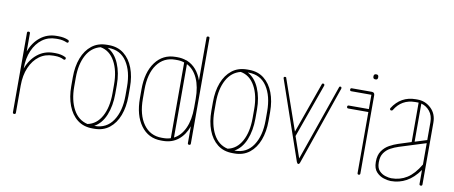

<svg xmlns="http://www.w3.org/2000/svg" viewBox="-61 -903 2721 1151"><g transform="rotate(10 1299.5 -327.5)"><path d="M71 -9Q71 0 62 0Q53 0 53 -9V-493Q53 -501 62 -501Q71 -501 71 -493V-382Q92 -439 134 -472Q176 -505 232 -505H243Q260 -505 275.5 -502Q291 -499 304 -493Q309 -490 309 -485Q309 -479 305 -477Q301 -475 297 -477Q286 -482 272.5 -485Q259 -488 243 -488H232Q184 -488 148 -461.5Q112 -435 91.5 -388Q71 -341 71 -278Q92 -335 134 -368.5Q176 -402 232 -402H243Q278 -402 304 -389Q309 -387 309 -381Q309 -376 305 -373.5Q301 -371 297 -373Q286 -379 272.5 -382Q259 -385 243 -385H232Q184 -385 148 -358.5Q112 -332 91.5 -284.5Q71 -237 71 -174Z M370 -278Q370 -344 389.5 -395Q409 -446 446.5 -475.5Q484 -505 539 -505H550Q604 -505 641.5 -475.5Q679 -446 698.5 -395Q718 -344 718 -278V-224Q718 -158 698.5 -106.5Q679 -55 641.5 -25.5Q604 4 550 4H539Q484 4 446.5 -25.5Q409 -55 389.5 -106.5Q370 -158 370 -224ZM638 -224Q638 -151 615 -94.5Q592 -38 547 -13H550Q622 -13 661 -71.5Q700 -130 700 -224V-278Q700 -372 661.5 -430Q623 -488 550 -488H545Q590 -464 614 -407.5Q638 -351 638 -278ZM388 -278V-224Q388 -142 418 -86Q448 -30 505 -17Q560 -28 590.5 -83.5Q621 -139 621 -224V-278Q621 -362 590 -418Q559 -474 503 -484Q447 -470 417.5 -415Q388 -360 388 -278Z M788 -224V-278Q788 -382 833.5 -443.5Q879 -505 957 -505H968Q996 -505 1021 -496Q1025 -496 1028 -494Q1091 -467 1118 -390V-651Q1118 -659 1127 -659Q1136 -659 1136 -651V-9Q1136 0 1127 0Q1118 0 1118 -9V-111Q1099 -57 1060.5 -26.5Q1022 4 968 4H957Q879 4 833.5 -58Q788 -120 788 -224ZM806 -224Q806 -126 846.5 -69.5Q887 -13 957 -13H968Q992 -13 1012 -20V-481Q992 -488 968 -488H957Q887 -488 846.5 -432.5Q806 -377 806 -278ZM1118 -278Q1118 -352 1095 -402.5Q1072 -453 1030 -474V-27Q1072 -49 1095 -99.5Q1118 -150 1118 -224Z M1223 -278Q1223 -344 1242.5 -395Q1262 -446 1299.5 -475.5Q1337 -505 1392 -505H1403Q1457 -505 1494.5 -475.5Q1532 -446 1551.5 -395Q1571 -344 1571 -278V-224Q1571 -158 1551.5 -106.5Q1532 -55 1494.5 -25.5Q1457 4 1403 4H1392Q1337 4 1299.5 -25.5Q1262 -55 1242.5 -106.5Q1223 -158 1223 -224ZM1491 -224Q1491 -151 1468 -94.5Q1445 -38 1400 -13H1403Q1475 -13 1514 -71.5Q1553 -130 1553 -224V-278Q1553 -372 1514.5 -430Q1476 -488 1403 -488H1398Q1443 -464 1467 -407.5Q1491 -351 1491 -278ZM1241 -278V-224Q1241 -142 1271 -86Q1301 -30 1358 -17Q1413 -28 1443.5 -83.5Q1474 -139 1474 -224V-278Q1474 -362 1443 -418Q1412 -474 1356 -484Q1300 -470 1270.5 -415Q1241 -360 1241 -278Z M1747 -165Q1747 -164 1746 -163L1791 -34L1952 -495Q1953 -501 1960 -501Q1967 -501 1967 -493Q1967 -492 1967 -490L1801 -11Q1797 0 1791 -0.5Q1785 -1 1781 -11L1616 -490Q1615 -491 1615 -493Q1615 -501 1623 -501Q1631 -501 1631 -495L1738 -188L1847 -495Q1848 -501 1855 -501Q1863 -501 1863 -493V-490Z M2029 -380Q2020 -380 2020 -389Q2020 -398 2029 -398H2151V-485H2029Q2020 -485 2020 -494Q2020 -503 2029 -503H2150Q2168 -503 2168 -485V-9Q2168 0 2159 0Q2151 0 2151 -9V-380ZM2144 -597Q2144 -611 2159 -611Q2173 -611 2173 -597V-594Q2173 -580 2159 -580Q2144 -580 2144 -594Z M2546 -9Q2546 0 2537 0Q2528 0 2528 -9V-94Q2492 -43 2449 -19.5Q2406 4 2356 4H2354Q2338 4 2312.5 -3.5Q2287 -11 2267 -32Q2247 -53 2247 -93V-96Q2247 -135 2264.5 -160.5Q2282 -186 2308.5 -200.5Q2335 -215 2360 -223L2438 -248V-488Q2434 -488 2429 -488H2418Q2335 -488 2293 -417Q2290 -413 2285 -413Q2276 -413 2276 -422Q2276 -425 2277 -426Q2327 -505 2418 -505H2429Q2476 -505 2511 -472Q2546 -439 2546 -385ZM2528 -385Q2528 -425 2507 -451Q2486 -477 2455 -485V-253L2528 -276ZM2354 -13H2356Q2408 -13 2450 -39.5Q2492 -66 2528 -127V-257L2366 -206Q2341 -198 2318 -185.5Q2295 -173 2280 -151.5Q2265 -130 2265 -96V-93Q2265 -60 2281 -43Q2297 -26 2318.5 -19.5Q2340 -13 2354 -13Z"/></g></svg>

Font: Libertine Sup Thin
Style: Regular
Weight: 100
Designer: Bastien Sozeau
Foundry: NBR — Bastien Sozeau
Version: Version 2.003; ttfautohint (v1.8.4.7-5d5b);gftools[0.9.33]